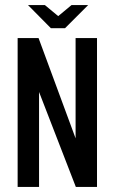

<svg xmlns="http://www.w3.org/2000/svg" viewBox="-20 -742 455 762"><path d="M50 0V-591H133L280 -193V-591H365V0H281L135 -377V0ZM182 -630 91 -722H158L211 -678L264 -722H330L238 -630Z"/></svg>

Font: Alumni Sans Thin SemiBold
Style: Regular
Weight: 600
Version: Version 1.018